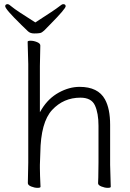

<svg xmlns="http://www.w3.org/2000/svg" viewBox="-20 -898 628 924"><path d="M150 -790Q248 -853 263 -865.5Q278 -878 284 -878Q296 -878 296 -868Q296 -856 221 -780Q203 -761 192.5 -751Q182 -741 173 -739Q164 -737 144.5 -737Q125 -737 114 -748Q103 -759 84 -777Q5 -854 5 -868Q5 -878 17 -878Q23 -878 39 -864Q55 -850 150 -790ZM510 -105 513 1Q513 6 498.5 6Q484 6 468 -0.5Q452 -7 452 -16V-17Q453 -25 453 -44L454 -115V-293Q454 -353 437 -390.5Q420 -428 367 -428Q286 -428 231 -369Q176 -310 174 -162Q173 -129 172 -105V-89Q172 -59 175 1Q175 6 160.5 6Q146 6 130 -0.5Q114 -7 114 -17L116 -115V-590L113 -697Q113 -702 127.5 -702Q142 -702 158 -695.5Q174 -689 174 -679L172 -580V-358L181 -373Q213 -425 263 -452.5Q313 -480 363 -480Q452 -480 485 -420Q510 -375 510 -297Z"/></svg>

Font: LXGW WenKai Light
Style: Regular
Weight: 300
Designer: LXGW / Fontworks Inc.
Foundry: LXGW / Fontworks Inc.
Version: Version 1.501; October 10, 2024